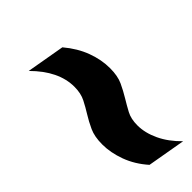

<svg xmlns="http://www.w3.org/2000/svg" viewBox="-7 -668 626 626"><g transform="rotate(45 305.5 -355.0)"><path d="M235 -327Q162 -327 93 -258L116 -390Q154 -422 194.5 -437Q235 -452 274 -452Q310 -452 333.5 -441Q357 -430 377.5 -417.5Q398 -405 418.5 -394Q439 -383 469 -383Q504 -383 541 -400.5Q578 -418 611 -452L588 -320Q552 -288 511 -273Q470 -258 432 -258Q396 -258 372 -269Q348 -280 328 -292.5Q308 -305 286.5 -316Q265 -327 235 -327Z"/></g></svg>

Font: LT Museum
Style: Bold Italic
Weight: 700
Designer: Daniel Lyons
Foundry: LyonsType
Version: Version 1.011